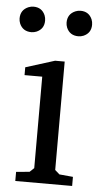

<svg xmlns="http://www.w3.org/2000/svg" viewBox="-55 -724 389 757"><g transform="rotate(5 139.5 -345.5)"><path d="M35 0V-36L88 -41L105 -57V-419H35V-450L150 -486H188V-57L206 -41L260 -36V0ZM-4 -640Q-4 -674 27 -687Q37 -691 47 -691Q80 -691 93 -661Q97 -651 97 -640Q97 -607 67 -594Q57 -590 47 -590Q13 -590 0 -620Q-4 -630 -4 -640ZM182 -640Q182 -674 213 -687Q223 -691 233 -691Q266 -691 279 -661Q283 -651 283 -640Q283 -607 253 -594Q243 -590 233 -590Q199 -590 186 -620Q182 -630 182 -640Z"/></g></svg>

Font: Khartiya
Style: Regular
Weight: 500
Version: Version 1.0.1